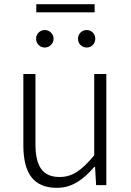

<svg xmlns="http://www.w3.org/2000/svg" viewBox="-20 -888 630 921"><path d="M253 13C327 13 381 -28 433 -88H436L441 0H490V-533H432V-143C372 -71 328 -39 266 -39C184 -39 150 -90 150 -199V-533H92V-192C92 -55 142 13 253 13ZM195 -660C218 -660 237 -679 237 -702C237 -725 218 -744 195 -744C171 -744 153 -725 153 -702C153 -679 171 -660 195 -660ZM154 -829H434V-868H154ZM396 -660C420 -660 437 -679 437 -702C437 -725 420 -744 396 -744C372 -744 354 -725 354 -702C354 -679 372 -660 396 -660Z"/></svg>

Font: Noto Sans T Chinese Light
Style: Regular
Weight: 300
Designer: Ryoko NISHIZUKA (kana & ideographs); Paul D. Hunt (Latin, Greek & Cyrillic); Wenlong ZHANG (bopomofo); Sandoll Communica
Foundry: Adobe Systems Incorporated
Version: Version 1.000;PS 1;hotconv 1.0.78;makeotf.lib2.5.61930